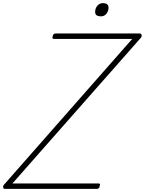

<svg xmlns="http://www.w3.org/2000/svg" viewBox="-66 -1213 930 1233"><path d="M-36 0Q-41 0 -43.5 -4Q-46 -8 -46 -14Q-46 -20 -42 -25L783 -963H284Q274 -963 271.5 -967Q269 -971 273 -982Q275 -991 279.5 -994.5Q284 -998 293 -998H833Q840 -998 843 -989Q846 -980 839 -971L14 -35H564Q575 -35 576 -30.5Q577 -26 574 -18Q573 -8 568 -4Q563 0 553 0ZM582 -1108Q565 -1108 555 -1114.5Q545 -1121 545 -1137Q545 -1159 559 -1176Q573 -1193 595 -1193Q611 -1193 621 -1186Q631 -1179 631 -1164Q631 -1143 618 -1125.5Q605 -1108 582 -1108Z"/></svg>

Font: Playwrite RO Thin
Style: Regular
Weight: 250
Version: Version 1.002